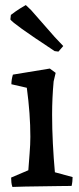

<svg xmlns="http://www.w3.org/2000/svg" viewBox="-20 -735 314 759"><path d="M29 4Q26 -5 25 -14Q24 -23 24 -33L92 -62Q94 -92 97 -128Q100 -164 100 -194Q100 -240 96.5 -288Q93 -336 86 -388L25 -402Q25 -420 31 -440L177 -464L200 -447L192 -413Q189 -380 187.5 -347.5Q186 -315 186 -282Q186 -226 189 -167.5Q192 -109 197 -54L267 -35Q267 -27 266 -17.5Q265 -8 263 0Q247 0 215.5 0.5Q184 1 148 1.5Q112 2 79.5 2.5Q47 3 29 4ZM211 -531 196 -533Q108 -591 67 -620.5Q26 -650 21 -658L23 -676Q41 -690 58.5 -701Q76 -712 82 -715L103 -695L196 -589L230 -553Z"/></svg>

Font: Labrada Medium
Style: Regular
Weight: 500
Designer: Mercedes Jáuregui
Foundry: Omnibus-Type Team
Version: Version 1.000; ttfautohint (v1.8.4.7-5d5b)